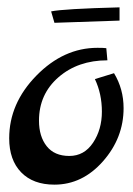

<svg xmlns="http://www.w3.org/2000/svg" viewBox="-20 -496 361 522"><path d="M290 -297Q316 -254 316 -202Q316 -121 260 -57.5Q204 6 128 6Q70 6 37.5 -27.5Q5 -61 5 -120Q5 -215 79 -290.5Q153 -366 245 -366Q262 -366 269 -365L272 -332Q192 -332 139 -286Q86 -240 86 -168Q86 -125 107 -98.5Q128 -72 168.5 -72Q209 -72 233 -108Q257 -144 257 -192.5Q257 -241 238 -281ZM305 -476V-440L128 -434L119 -465Q152 -472 305 -476Z"/></svg>

Font: Marck Script
Style: Regular
Weight: 400
Designer: Denis Masharov, Marck Fogel
Foundry: Denis Masharov
Version: Version 1.002